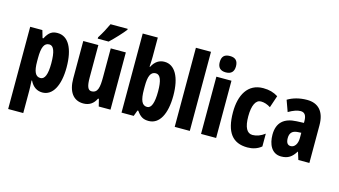

<svg xmlns="http://www.w3.org/2000/svg" viewBox="-105 -1155 3145 1782"><g transform="rotate(15 1467.5 -264.0)"><path d="M315 -560C266 -560 233 -544 199 -478H191L170 -550H53V240H198V27C198 7 197 -26 194 -72H199C227 -15 269 10 319 10C417 10 477 -97 477 -273C477 -454 418 -560 315 -560ZM268 -438C310 -438 330 -384 330 -272C330 -167 309 -115 267 -115C219 -115 198 -159 198 -258V-287C198 -394 219 -438 268 -438Z M932 -757V-766H767C746 -721 721 -672 687 -619V-606H792C840 -651 904 -720 932 -757ZM972 -550H827V-274C827 -177 818 -119 756 -119C721 -119 708 -159 708 -237V-550H563V-191C563 -65 615 10 712 10C769 10 809 -17 834 -69H842L859 0H972Z M1223 -578V-760H1078V0H1195L1216 -57H1224C1260 -5 1291 10 1340 10C1443 10 1502 -99 1502 -276C1502 -454 1442 -559 1343 -559C1293 -559 1253 -535 1224 -479H1219C1222 -524 1223 -557 1223 -578ZM1292 -435C1335 -435 1355 -382 1355 -278C1355 -165 1333 -112 1293 -112C1244 -112 1223 -157 1223 -263V-293C1223 -386 1241 -435 1292 -435Z M1734 0V-760H1589V0Z M1915 -768C1861 -768 1837 -742 1837 -689C1837 -637 1864 -611 1915 -611C1966 -611 1993 -637 1993 -689C1993 -741 1969 -768 1915 -768ZM1987 -550H1842V0H1987Z M2289 10C2339 10 2385 -4 2422 -35V-158C2384 -129 2344 -114 2305 -114C2251 -114 2223 -167 2223 -272C2223 -378 2253 -435 2302 -435C2333 -435 2364 -425 2395 -405L2434 -521C2393 -547 2349 -560 2291 -560C2142 -560 2076 -436 2076 -272C2076 -79 2146 10 2289 10Z M2712 -560C2642 -560 2578 -543 2527 -512L2566 -404C2612 -431 2650 -444 2681 -444C2720 -444 2738 -417 2738 -364V-346L2668 -343C2549 -338 2484 -281 2484 -165C2484 -76 2520 10 2613 10C2679 10 2716 -17 2751 -73H2754L2777 0H2883V-362C2883 -494 2820 -560 2712 -560ZM2704 -249 2738 -251V-201C2738 -143 2711 -106 2674 -106C2645 -106 2629 -127 2629 -171C2629 -221 2654 -246 2704 -249Z"/></g></svg>

Font: Noto Sans Armenian ExtraCondensed ExtraBold
Style: Regular
Weight: 800
Width: 2
Designer: Monotype Design Team
Foundry: Monotype Imaging Inc.
Version: Version 2.008